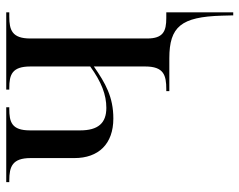

<svg xmlns="http://www.w3.org/2000/svg" viewBox="-98 -478 786 631"><g transform="rotate(-90 295.5 -163.0)"><path d="M559 172 560 210H570V-10H551C508 -10 484 -20 484 -73V-457C484 -517 512 -526 556 -526H570V-536H316V-526H321C365 -526 392 -517 392 -457V-260C341 -223 299 -207 256 -207C206 -207 182 -234 182 -293V-458C182 -518 209 -526 253 -526H258V-536H12V-526H17C63 -526 91 -516 91 -456V-312C91 -233 137 -184 221 -184C292 -184 337 -210 392 -248V-79C392 -18 363 -10 317 -10H311V0H419C523 0 555 39 559 172Z"/></g></svg>

Font: Noto Serif Display SemiCondensed
Style: Regular
Weight: 400
Width: 4
Designer: Monotype Design Team
Foundry: Monotype Imaging Inc.
Version: Version 2.009